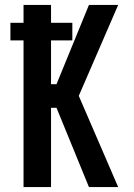

<svg xmlns="http://www.w3.org/2000/svg" viewBox="-20 -755 540 775"><path d="M75 0V-592H22V-663H75V-735H186V-663H272V-592H186V-415H208L339 -735H457L298 -368L457 0H339L208 -320H186V0Z"/></svg>

Font: Iosevka Algr
Style: Bold
Weight: 700
Monospace: yes
Designer: Belleve Invis
Foundry: Belleve Invis
Version: Version 26.0.2; ttfautohint (v1.8.3)